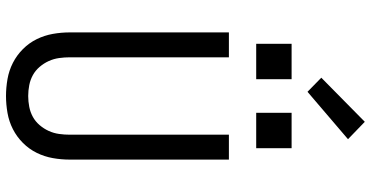

<svg xmlns="http://www.w3.org/2000/svg" viewBox="-318 -910 1236 640"><g transform="rotate(90 300.0 -590.0)"><path d="M300 8Q272 8 243.5 3Q215 -2 189.5 -15Q164 -28 143.5 -48.5Q123 -69 110.5 -94.5Q98 -120 93 -148Q88 -176 88 -205V-735H171V-205Q171 -187 173.5 -169Q176 -151 183.5 -134.5Q191 -118 203 -104Q215 -90 230.5 -81.5Q246 -73 264 -69.5Q282 -66 300 -66Q318 -66 336 -69.5Q354 -73 369.5 -81.5Q385 -90 397 -104Q409 -118 416.5 -134.5Q424 -151 426.5 -169Q429 -187 429 -205V-735H512V-205Q512 -176 507 -148Q502 -120 489.5 -94.5Q477 -69 456.5 -48.5Q436 -28 410.5 -15Q385 -2 356.5 3Q328 8 300 8ZM356 -826V-944H474V-826ZM126 -826V-944H244V-826ZM286 -997 239 -1043 386 -1188 444 -1132Z"/></g></svg>

Font: Iosevka SS04 Extended
Style: Regular
Weight: 400
Width: 7
Monospace: yes
Designer: Belleve Invis
Foundry: Belleve Invis
Version: Version 19.0.0; ttfautohint (v1.8.4)